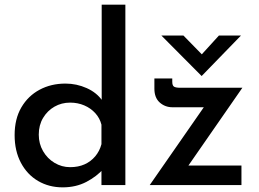

<svg xmlns="http://www.w3.org/2000/svg" viewBox="-20 -797 1114 827"><path d="M250 10Q191 10 144 -17.5Q97 -45 70 -96Q43 -147 43 -215Q43 -285 72 -334.5Q101 -384 150.5 -410.5Q200 -437 262 -437Q310 -437 353.5 -417.5Q397 -398 421 -363L418 -328V-777H520V0H417V-99L428 -72Q397 -37 352 -13.5Q307 10 250 10ZM282 -77Q317 -77 344 -89Q371 -101 390 -123.5Q409 -146 417 -176V-260Q410 -288 390.5 -309.5Q371 -331 343 -343Q315 -355 282 -355Q245 -355 214.5 -337.5Q184 -320 165.5 -289Q147 -258 147 -217Q147 -178 165.5 -146Q184 -114 215 -95.5Q246 -77 282 -77ZM723 -335Q691 -335 668 -355.5Q645 -376 645 -415V-459H722V-445Q722 -428 730 -423.5Q738 -419 756 -419H1024L777 -63L757 -84H1020V0H625L878 -364L894 -335ZM770 -644 861 -551 831 -543 923 -644H1018L849 -470H848L675 -644Z"/></svg>

Font: Josefin Sans Thin Medium
Style: Regular
Weight: 500
Version: Version 2.000